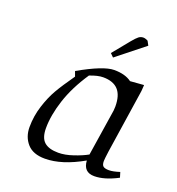

<svg xmlns="http://www.w3.org/2000/svg" viewBox="-119 -727 763 830"><g transform="rotate(20 262.5 -312.0)"><path d="M69.8 -99.1Q69.8 -149.4 85 -197Q100.1 -244.6 120.8 -280.5Q141.6 -316.4 180.2 -371.1L171.9 -394Q280.8 -456.1 330.1 -456.1Q380.9 -456.1 410.2 -434.1L473.1 -439L471.2 -411.1L426.8 -116.2Q421.9 -79.6 421.9 -70.8Q421.9 -53.2 429.7 -47.1Q437.5 -41 456.1 -41Q474.6 -41 504.9 -50.8L512.2 -26.9Q451.7 4.9 404.8 4.9Q355 4.9 352.1 -47.9Q255.9 6.8 178.2 6.8Q123.5 6.8 96.7 -23.7Q69.8 -54.2 69.8 -99.1ZM138.2 -119.1Q138.2 -74.7 159.4 -55.9Q180.7 -37.1 224.1 -37.1Q254.9 -37.1 291.7 -49.6Q328.6 -62 354 -76.2L383.8 -269Q388.2 -291 388.2 -309.1Q388.2 -360.8 365.2 -385.5Q342.3 -410.2 295.9 -410.2Q271 -410.2 234.9 -396Q185.1 -321.8 161.6 -250.2Q138.2 -178.7 138.2 -119.1ZM291 -520 354 -597.2Q370.1 -616.7 379.4 -623.8Q388.7 -630.9 400.9 -630.9Q405.3 -630.9 410.4 -629.2Q415.5 -627.4 418.9 -626L421.9 -624L432.1 -605L306.2 -504.9Z"/></g></svg>

Font: Dehuti Alt
Style: Italic
Weight: 400
Version: Version 1.2